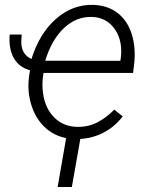

<svg xmlns="http://www.w3.org/2000/svg" viewBox="-20 -558 617 784"><path d="M287.6 9.8Q224.1 8.8 178 -25.9Q131.8 -60.5 110.6 -121.3Q89.4 -182.1 99.1 -249.5L102.5 -271Q57.1 -283.7 36.1 -321.3Q15.1 -358.9 19.5 -417H68.4L66.9 -386.7Q66.9 -336.4 108.4 -316.9Q141.1 -421.9 209 -481.2Q276.9 -540.5 360.4 -538.1Q420.4 -536.1 460.7 -504.6Q501 -473.1 518.1 -418.2Q535.2 -363.3 527.8 -295.9L523.4 -260.3H157.7Q149.9 -214.8 155.8 -176.3Q164.6 -115.7 200.9 -78.9Q237.3 -42 292 -40Q339.4 -38.6 377 -58.1Q414.6 -77.6 446.8 -110.4L481 -82.5Q445.3 -36.6 395.8 -12.9Q346.2 10.7 287.6 9.8ZM356.9 -488.8Q292.5 -491.2 241.9 -444.1Q191.4 -397 164.6 -310.1L471.2 -309.6L472.7 -316.9Q482.9 -387.7 450 -437Q417 -486.3 356.9 -488.8ZM273.4 205.6H215.3L255.9 -27.8H314.5Z"/></svg>

Font: RobotoInd Light
Style: Italic
Weight: 300
Italic angle: -12°
Designer: Google
Version: Version 2.001151; 2014